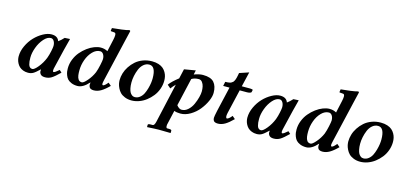

<svg xmlns="http://www.w3.org/2000/svg" viewBox="-76 -1238 4260 2017"><g transform="rotate(15 2054.5 -230.0)"><path d="M373 -194.8Q386.2 -230.5 395 -272.9Q403.8 -315.4 403.8 -331.1Q403.8 -361.8 390.9 -383.3Q377.9 -404.8 356.9 -404.8Q318.8 -404.8 281.5 -362.8Q244.1 -320.8 222.2 -261.7Q200.2 -202.6 200.2 -150.9Q200.2 -127.4 201.9 -110.4Q203.6 -93.3 208.5 -75.9Q213.4 -58.6 223.9 -49.3Q234.4 -40 250 -40Q271.5 -40 310.3 -87.4Q349.1 -134.8 373 -194.8ZM339.8 -39.1Q339.8 -51.8 340.8 -58.1L338.9 -59.1Q293.5 -15.6 270 -2.9Q246.6 9.8 215.8 9.8Q186 9.8 161.9 0.2Q137.7 -9.3 122.3 -23.9Q106.9 -38.6 96.7 -57.9Q86.4 -77.1 82.3 -95.7Q78.1 -114.3 78.1 -131.8Q78.1 -188.5 105.2 -246.6Q132.3 -304.7 172.9 -347.2Q213.4 -389.6 262.5 -416.7Q311.5 -443.8 354 -443.8Q420.9 -443.8 438 -392.1Q467.3 -412.6 495.1 -443.8L549.8 -446.8Q551.8 -446.8 551.8 -443.8L520 -320.8L473.1 -125Q465.8 -99.1 465.8 -83Q465.8 -66.9 475.1 -66.9Q488.8 -66.9 532.2 -105L557.1 -82Q502 -27.8 470.9 -9Q439.9 9.8 401.9 9.8Q368.2 9.8 354 -5.6Q339.8 -21 339.8 -39.1Z M941.4 -332Q941.4 -362.8 927.7 -383.8Q914.1 -404.8 892.6 -404.8Q849.1 -404.8 811.5 -366.5Q773.9 -328.1 753.2 -270.5Q732.4 -212.9 732.4 -153.8Q732.4 -138.2 732.9 -126.7Q733.4 -115.2 735.4 -100.8Q737.3 -86.4 741.2 -76.4Q745.1 -66.4 751 -57.4Q756.8 -48.3 766.8 -43.7Q776.9 -39.1 789.6 -39.1Q808.1 -39.1 846.2 -83.5Q884.3 -127.9 906.7 -180.2Q919.9 -215.3 930.7 -266.4Q941.4 -317.4 941.4 -332ZM1116.7 -583 1009.8 -125Q1002.4 -93.3 1002.4 -83Q1002.4 -66.9 1011.7 -66.9Q1028.3 -66.9 1062.5 -108.9L1093.8 -82Q1046.4 -34.2 1008.3 -12.2Q970.2 9.8 931.6 9.8Q913.6 9.8 901.6 4.9Q889.6 0 884.8 -8.3Q879.9 -16.6 878.2 -23.4Q876.5 -30.3 876.5 -39.1Q876.5 -50.3 878.4 -60.1L876.5 -61Q813.5 9.8 754.4 9.8Q716.3 9.8 688 -2.2Q659.7 -14.2 645 -30.5Q630.4 -46.9 621.8 -70.1Q613.3 -93.3 611.3 -109.6Q609.4 -126 609.4 -144Q609.4 -193.4 628.2 -240.7Q647 -288.1 677.2 -324Q707.5 -359.9 744.6 -387.5Q781.7 -415 819.6 -429.4Q857.4 -443.8 889.6 -443.8Q931.6 -443.8 964.4 -424.8L993.7 -557.1Q1000.5 -587.9 1000.5 -606.9Q1000.5 -622.6 995.4 -628.7Q990.2 -634.8 979.5 -634.8L948.7 -637.2Q943.4 -637.2 943.4 -642.1L947.8 -671.9Q986.8 -674.8 1049.1 -683.1Q1111.3 -691.4 1129.4 -698.2Q1141.6 -698.2 1141.6 -688Q1131.3 -647.9 1116.7 -583Z M1366.2 -33.2Q1395.5 -33.2 1419.7 -52Q1443.8 -70.8 1457.8 -98.6Q1471.7 -126.5 1481.2 -160.6Q1490.7 -194.8 1494.4 -222.4Q1498 -250 1498 -272Q1498 -402.8 1428.2 -402.8Q1393.6 -402.8 1366.5 -379.6Q1339.4 -356.4 1324.2 -320.1Q1309.1 -283.7 1301.3 -245.8Q1293.5 -208 1293.5 -172.9Q1293.5 -137.7 1299.1 -111.1Q1304.7 -84.5 1312.5 -70.3Q1320.3 -56.2 1330.8 -47.1Q1341.3 -38.1 1349.6 -35.6Q1357.9 -33.2 1366.2 -33.2ZM1167 -165Q1167 -201.7 1178.5 -240.2Q1189.9 -278.8 1213.9 -315.2Q1237.8 -351.6 1270.5 -380.4Q1303.2 -409.2 1349.1 -426.5Q1395 -443.8 1447.3 -443.8Q1487.3 -443.8 1518.6 -433.6Q1549.8 -423.3 1568.8 -406.7Q1587.9 -390.1 1600.3 -367.9Q1612.8 -345.7 1617.4 -324Q1622.1 -302.2 1622.1 -278.8Q1622.1 -232.9 1606.2 -188.5Q1590.3 -144 1562.5 -108.9Q1534.7 -73.7 1499.3 -46.6Q1463.9 -19.5 1422.9 -4.9Q1381.8 9.8 1341.3 9.8Q1300.8 9.8 1268.6 -3.4Q1236.3 -16.6 1217.8 -35.9Q1199.2 -55.2 1187.3 -80.1Q1175.3 -105 1171.1 -125.7Q1167 -146.5 1167 -165Z M1767.1 -344.2 1791 -449.2 1914.1 -470.2 1903.8 -422.9Q1958 -443.8 2001 -443.8Q2085.9 -443.8 2121.1 -403.6Q2156.2 -363.3 2156.2 -290Q2156.2 -250 2133.1 -198.5Q2109.9 -147 2072.5 -100.6Q2035.2 -54.2 1981.7 -22.2Q1928.2 9.8 1874 9.8Q1832.5 9.8 1806.2 -1Q1782.7 104 1770 157.2Q1769 162.1 1769 171.9Q1769 195.8 1782.2 195.8H1800.3Q1829.1 195.8 1829.1 208V231.9L1827.1 233.9Q1736.8 231.9 1699.2 231.9Q1683.6 231.9 1652.6 233.4Q1621.6 234.9 1598.1 236.3L1575.2 237.8L1573.2 235.8V212.9Q1573.2 201.2 1604 201.2H1623Q1634.8 201.2 1641.8 189.5Q1648.9 177.7 1653.8 155.8L1750 -271Q1720.2 -241.2 1704.1 -217.8L1668 -249Q1697.8 -290.5 1767.1 -344.2ZM1969.2 -390.1Q1922.4 -390.1 1891.1 -370.1L1821.3 -66.9Q1848.1 -32.2 1876 -32.2Q1913.1 -32.2 1944.6 -60.5Q1976.1 -88.9 1994.1 -129.2Q2012.2 -169.4 2022.2 -208.3Q2032.2 -247.1 2032.2 -273.9Q2032.2 -300.8 2027.1 -325.4Q2022 -350.1 2007.1 -370.1Q1992.2 -390.1 1969.2 -390.1Z M2240.7 -119.1 2302.7 -387.2H2233.9L2243.7 -434.1Q2259.3 -434.1 2271.5 -435.5Q2283.7 -437 2293.5 -439Q2303.2 -440.9 2310.8 -446.3Q2318.4 -451.7 2324.2 -456.1Q2330.1 -460.4 2334.7 -470Q2339.4 -479.5 2342.5 -486.3Q2345.7 -493.2 2349.1 -507.6Q2352.5 -522 2354.5 -532Q2356.4 -542 2359.9 -561L2461.9 -595.2L2423.8 -434.1H2516.6Q2544.4 -434.1 2544.4 -424.8L2539.6 -402.8Q2538.1 -395.5 2523.4 -391.4Q2508.8 -387.2 2492.7 -387.2H2413.6L2352.5 -125Q2346.2 -97.2 2348.6 -82Q2351.1 -66.9 2359.9 -66.9Q2368.2 -66.9 2382.3 -78.1Q2396.5 -89.4 2411.6 -108.9L2442.9 -82Q2395.5 -34.2 2357.7 -12.2Q2319.8 9.8 2281.7 9.8Q2263.2 9.8 2251.2 5.1Q2239.3 0.5 2234.4 -8.1Q2229.5 -16.6 2228 -23.4Q2226.6 -30.3 2226.6 -39.1Q2226.6 -54.2 2240.7 -119.1Z M2860.4 -194.8Q2873.5 -230.5 2882.3 -272.9Q2891.1 -315.4 2891.1 -331.1Q2891.1 -361.8 2878.2 -383.3Q2865.2 -404.8 2844.2 -404.8Q2806.2 -404.8 2768.8 -362.8Q2731.4 -320.8 2709.5 -261.7Q2687.5 -202.6 2687.5 -150.9Q2687.5 -127.4 2689.2 -110.4Q2690.9 -93.3 2695.8 -75.9Q2700.7 -58.6 2711.2 -49.3Q2721.7 -40 2737.3 -40Q2758.8 -40 2797.6 -87.4Q2836.4 -134.8 2860.4 -194.8ZM2827.1 -39.1Q2827.1 -51.8 2828.1 -58.1L2826.2 -59.1Q2780.8 -15.6 2757.3 -2.9Q2733.9 9.8 2703.1 9.8Q2673.3 9.8 2649.2 0.2Q2625 -9.3 2609.6 -23.9Q2594.2 -38.6 2584 -57.9Q2573.7 -77.1 2569.6 -95.7Q2565.4 -114.3 2565.4 -131.8Q2565.4 -188.5 2592.5 -246.6Q2619.6 -304.7 2660.2 -347.2Q2700.7 -389.6 2749.8 -416.7Q2798.8 -443.8 2841.3 -443.8Q2908.2 -443.8 2925.3 -392.1Q2954.6 -412.6 2982.4 -443.8L3037.1 -446.8Q3039.1 -446.8 3039.1 -443.8L3007.3 -320.8L2960.4 -125Q2953.1 -99.1 2953.1 -83Q2953.1 -66.9 2962.4 -66.9Q2976.1 -66.9 3019.5 -105L3044.4 -82Q2989.3 -27.8 2958.3 -9Q2927.2 9.8 2889.2 9.8Q2855.5 9.8 2841.3 -5.6Q2827.1 -21 2827.1 -39.1Z M3428.7 -332Q3428.7 -362.8 3415 -383.8Q3401.4 -404.8 3379.9 -404.8Q3336.4 -404.8 3298.8 -366.5Q3261.2 -328.1 3240.5 -270.5Q3219.7 -212.9 3219.7 -153.8Q3219.7 -138.2 3220.2 -126.7Q3220.7 -115.2 3222.7 -100.8Q3224.6 -86.4 3228.5 -76.4Q3232.4 -66.4 3238.3 -57.4Q3244.1 -48.3 3254.2 -43.7Q3264.2 -39.1 3276.9 -39.1Q3295.4 -39.1 3333.5 -83.5Q3371.6 -127.9 3394 -180.2Q3407.2 -215.3 3418 -266.4Q3428.7 -317.4 3428.7 -332ZM3604 -583 3497.1 -125Q3489.7 -93.3 3489.7 -83Q3489.7 -66.9 3499 -66.9Q3515.6 -66.9 3549.8 -108.9L3581.1 -82Q3533.7 -34.2 3495.6 -12.2Q3457.5 9.8 3418.9 9.8Q3400.9 9.8 3388.9 4.9Q3377 0 3372.1 -8.3Q3367.2 -16.6 3365.5 -23.4Q3363.8 -30.3 3363.8 -39.1Q3363.8 -50.3 3365.7 -60.1L3363.8 -61Q3300.8 9.8 3241.7 9.8Q3203.6 9.8 3175.3 -2.2Q3147 -14.2 3132.3 -30.5Q3117.7 -46.9 3109.1 -70.1Q3100.6 -93.3 3098.6 -109.6Q3096.7 -126 3096.7 -144Q3096.7 -193.4 3115.5 -240.7Q3134.3 -288.1 3164.6 -324Q3194.8 -359.9 3231.9 -387.5Q3269 -415 3306.9 -429.4Q3344.7 -443.8 3377 -443.8Q3418.9 -443.8 3451.7 -424.8L3481 -557.1Q3487.8 -587.9 3487.8 -606.9Q3487.8 -622.6 3482.7 -628.7Q3477.5 -634.8 3466.8 -634.8L3436 -637.2Q3430.7 -637.2 3430.7 -642.1L3435.1 -671.9Q3474.1 -674.8 3536.4 -683.1Q3598.6 -691.4 3616.7 -698.2Q3628.9 -698.2 3628.9 -688Q3618.7 -647.9 3604 -583Z M3853.5 -33.2Q3882.8 -33.2 3907 -52Q3931.2 -70.8 3945.1 -98.6Q3959 -126.5 3968.5 -160.6Q3978 -194.8 3981.7 -222.4Q3985.4 -250 3985.4 -272Q3985.4 -402.8 3915.5 -402.8Q3880.9 -402.8 3853.8 -379.6Q3826.7 -356.4 3811.5 -320.1Q3796.4 -283.7 3788.6 -245.8Q3780.8 -208 3780.8 -172.9Q3780.8 -137.7 3786.4 -111.1Q3792 -84.5 3799.8 -70.3Q3807.6 -56.2 3818.1 -47.1Q3828.6 -38.1 3836.9 -35.6Q3845.2 -33.2 3853.5 -33.2ZM3654.3 -165Q3654.3 -201.7 3665.8 -240.2Q3677.2 -278.8 3701.2 -315.2Q3725.1 -351.6 3757.8 -380.4Q3790.5 -409.2 3836.4 -426.5Q3882.3 -443.8 3934.6 -443.8Q3974.6 -443.8 4005.9 -433.6Q4037.1 -423.3 4056.2 -406.7Q4075.2 -390.1 4087.6 -367.9Q4100.1 -345.7 4104.7 -324Q4109.4 -302.2 4109.4 -278.8Q4109.4 -232.9 4093.5 -188.5Q4077.6 -144 4049.8 -108.9Q4022 -73.7 3986.6 -46.6Q3951.2 -19.5 3910.2 -4.9Q3869.1 9.8 3828.6 9.8Q3788.1 9.8 3755.9 -3.4Q3723.6 -16.6 3705.1 -35.9Q3686.5 -55.2 3674.6 -80.1Q3662.6 -105 3658.4 -125.7Q3654.3 -146.5 3654.3 -165Z"/></g></svg>

Font: Linux Libertine
Style: Bold Italic
Weight: 700
Italic angle: -11.5°
Designer: Philipp H. Poll
Foundry: Philipp H. Poll
Version: Version 4.0.5